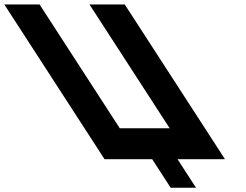

<svg xmlns="http://www.w3.org/2000/svg" viewBox="-399 -722 1115 870"><path d="M369.9 -140.7H143.8L-219.6 -701.7H-379.4L74.8 -0.5H234.6H290.7L374.4 128.7H489.2L405.5 -0.5H460.7H620.5L166.3 -701.7H6.5Z"/></svg>

Font: Hussar
Style: BdOpOblSeven
Weight: 700
Foundry: Cannot Into Space Fonts
Version: Version 2.00